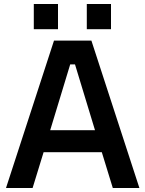

<svg xmlns="http://www.w3.org/2000/svg" viewBox="-20 -940 727 960"><path d="M149 -794V-920H270V-794ZM414 -794V-920H535V-794ZM10 0 250 -737H437L677 0H544L489 -179H198L143 0ZM231 -289H455L355 -618H331Z"/></svg>

Font: Tomorrow Medium
Style: Regular
Weight: 500
Designer: Tony de Marco, Monica Rizzolli
Foundry: Just in Type
Version: Version 2.002